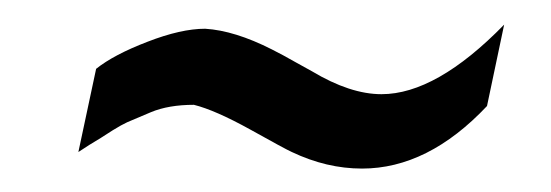

<svg xmlns="http://www.w3.org/2000/svg" viewBox="-20 -434 456 159"><path d="M279.8 -294.4Q250.5 -294.4 221.7 -308.1Q216.3 -310.5 187.3 -326.7Q158.2 -342.8 140.6 -347.2Q119.6 -347.2 105 -341.1Q90.3 -335 85.4 -332.8Q80.6 -330.6 73.5 -326.2Q66.4 -321.8 63.5 -319.8Q53.7 -314 44.9 -308.1L59.6 -377Q74.2 -388.7 102.1 -399.4Q129.9 -410.2 149.9 -410.2Q174.3 -408.7 205.1 -393.1Q213.9 -388.7 225.1 -382.3Q236.3 -376 238.3 -375Q270 -356 295.9 -356Q341.3 -356 397.5 -413.6L383.3 -346.2Q334.5 -294.4 279.8 -294.4Z"/></svg>

Font: Open Sans Hebrew Condensed
Style: Italic
Weight: 400
Width: 3
Italic angle: -12°
Foundry: Ascender Corporation, Yanek Iontef
Version: Version 2.001;PS 002.001;hotconv 1.0.70;makeotf.lib2.5.58329